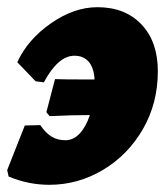

<svg xmlns="http://www.w3.org/2000/svg" viewBox="-29 -503 459 534"><path d="M410 -305Q410 -216 368.5 -144Q327 -72 257.5 -30.5Q188 11 108 11Q50 11 -5 -12L-9 -30L40 -154L83 -155Q98 -133 114.5 -123Q131 -113 153 -113Q175 -113 192.5 -131.5Q210 -150 221 -183Q172 -183 109 -180L100 -191L124 -283Q149 -282 201 -282H234Q232 -315 217.5 -331.5Q203 -348 178 -348Q155 -348 133.5 -329Q112 -310 93 -274L70 -277L19 -330Q48 -393 112.5 -438Q177 -483 242 -483Q319 -483 364.5 -435Q410 -387 410 -305Z"/></svg>

Font: Alegreya Black
Style: Italic
Weight: 900
Italic angle: -7°
Designer: Juan Pablo del Peral
Foundry: Huerta Tipografica
Version: Version 2.007; ttfautohint (v1.6)